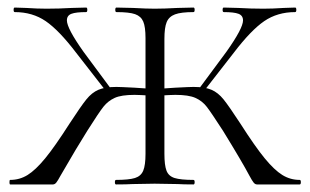

<svg xmlns="http://www.w3.org/2000/svg" viewBox="-20 -488 820 508"><path d="M640 -23Q621 -59 570 -142Q539 -190 527 -205.5Q515 -221 497 -229Q479 -237 444 -237Q434 -237 400 -235L399 -253L444 -256Q482 -258 492 -258Q522 -258 539.5 -250.5Q557 -243 571.5 -225Q586 -207 616 -161Q655 -100 680.5 -69Q706 -38 727 -25Q748 -12 773 -12Q776 -12 776 -6Q776 0 773 0H660Q655 0 651 -5Q647 -10 640 -23ZM287 -12Q321 -12 337 -17Q353 -22 359 -36.5Q365 -51 365 -81V-387Q365 -417 359 -431Q353 -445 337.5 -450.5Q322 -456 288 -456Q285 -456 285 -462Q285 -468 288 -468L332 -467Q368 -465 389 -465Q414 -465 450 -467L492 -468Q495 -468 495 -462Q495 -456 492 -456Q459 -456 443 -450Q427 -444 421 -429.5Q415 -415 415 -385V-81Q415 -51 420.5 -36.5Q426 -22 442 -17Q458 -12 492 -12Q495 -12 495 -6Q495 0 492 0Q465 0 450 -1L389 -2L331 -1Q315 0 287 0Q284 0 284 -6Q284 -12 287 -12ZM499 -243 579 -351Q623 -413 623 -434Q623 -447 611 -451.5Q599 -456 572 -456Q569 -456 569 -462Q569 -468 572 -468L610 -467Q644 -465 677 -465Q701 -465 731 -467L761 -468Q764 -468 764 -462Q764 -456 761 -456Q714 -456 679 -432Q644 -408 599 -349L511 -236ZM7 -12Q32 -12 53 -25Q74 -38 99.5 -69Q125 -100 164 -161Q194 -207 208.5 -225Q223 -243 240.5 -250.5Q258 -258 288 -258Q298 -258 336 -256L381 -253L380 -235Q346 -237 336 -237Q301 -237 283.5 -229Q266 -221 254 -206Q242 -191 211 -142Q185 -101 140 -23Q133 -10 129 -5Q125 0 120 0H7Q5 0 5 -6Q5 -12 7 -12ZM19 -456Q16 -456 16 -462Q16 -468 19 -468L49 -467Q79 -465 103 -465Q136 -465 170 -467L208 -468Q211 -468 211 -462Q211 -456 208 -456Q181 -456 169 -451.5Q157 -447 157 -434Q157 -413 201 -351L281 -243L269 -236L181 -349Q136 -408 101 -432Q66 -456 19 -456Z"/></svg>

Font: Cormorant Unicase Light
Style: Regular
Weight: 300
Designer: Christian Thalmann (Catharsis Fonts)
Foundry: Catharsis Fonts
Version: Version 4.000